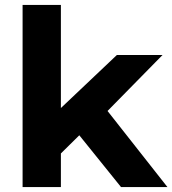

<svg xmlns="http://www.w3.org/2000/svg" viewBox="-20 -762 702 782"><path d="M303 -211 228 -137V0H72V-742H228V-322L456 -538H642L418 -310L662 0H473Z"/></svg>

Font: CMG Sans
Style: Bold
Weight: 700
Designer: Julieta Ulanovsky
Foundry: Julieta Ulanovsky
Version: Version 7.200